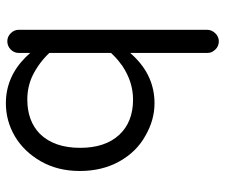

<svg xmlns="http://www.w3.org/2000/svg" viewBox="-76 -467 768 656"><g transform="rotate(-90 308.0 -139.0)"><path d="M495.1 224.6Q510.7 224.6 522.5 212.4Q534.2 200.2 534.2 184.6V-459Q534.2 -474.6 522.5 -486.3Q510.7 -498 495.1 -498Q478.5 -498 466.8 -486.3Q455.1 -474.6 455.1 -459V-419.9Q442.4 -433.6 440.4 -435.5Q373 -502.9 283.2 -502.9Q222.7 -502.9 170.4 -472.2Q118.2 -441.4 85 -383.8Q51.8 -326.2 51.8 -250Q51.8 -173.8 84.5 -115.2Q117.2 -56.6 171.9 -26.4Q225.6 4.9 283.2 4.9Q376 4.9 444.3 -66.4L455.1 -78.1V184.6Q455.1 195.3 459 202.1Q471.7 224.6 495.1 224.6ZM295.9 -68.4Q218.8 -68.4 174.8 -116.2Q130.9 -164.1 130.9 -249Q130.9 -337.9 178.7 -386.7Q222.7 -429.7 295.9 -429.7Q340.8 -429.7 378.9 -411.1Q421.9 -389.6 455.1 -354.5V-143.6Q439.5 -127 428.2 -118.2Q417 -109.4 410.2 -104.5Q355.5 -68.4 295.9 -68.4Z"/></g></svg>

Font: FakePearl
Style: Light
Weight: 350
Version: Version 1.2